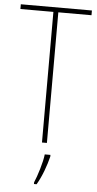

<svg xmlns="http://www.w3.org/2000/svg" viewBox="-62 -751 510 1009"><g transform="rotate(5 193.5 -246.5)"><path d="M206 0V-689H381V-714H6V-689H180V0ZM230 70V61H200C196 102 172 178 157 212V221H171C198 175 218 118 230 70Z"/></g></svg>

Font: Noto Sans Gurmukhi Condensed Thin
Style: Regular
Weight: 100
Width: 3
Designer: Jelle Bosma - Monotype Design Team
Foundry: Monotype Imaging Inc.
Version: Version 2.004